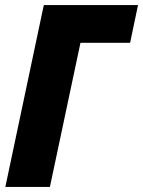

<svg xmlns="http://www.w3.org/2000/svg" viewBox="-20 -734 562 754"><path d="M1 0H176L296 -566H491L522 -714H152Z"/></svg>

Font: Noto Sans Condensed Black
Style: Italic
Weight: 900
Width: 3
Italic angle: -12°
Designer: Monotype Design Team
Foundry: Monotype Imaging Inc.
Version: Version 2.013